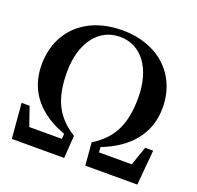

<svg xmlns="http://www.w3.org/2000/svg" viewBox="-131 -900 1069 1041"><g transform="rotate(20 403.5 -379.5)"><path d="M41 0H343L352 -131C242 -199 198 -290 198 -444C198 -612 281 -721 404 -721C531 -721 609 -608 609 -444C609 -295 567 -200 454 -131L465 0H765L783 -202H737L699 -93H510L508 -123C658 -181 752 -285 752 -437C752 -629 612 -759 404 -759C196 -759 55 -631 55 -434C55 -274 155 -174 298 -123L296 -93H108L70 -202H24Z"/></g></svg>

Font: Noto Serif CJK HK
Style: Bold
Weight: 700
Designer: Ryoko NISHIZUKA 西塚涼子 (kana & ideographs); Frank Grießhammer (Latin, Greek & Cyrillic); Wenlong ZHANG 张文龙 (bopomofo); San
Foundry: Adobe
Version: Version 2.001;hotconv 1.1.0;makeotfexe 2.6.0